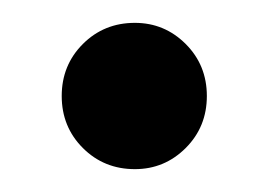

<svg xmlns="http://www.w3.org/2000/svg" viewBox="-20 -142 235 168"><path d="M34 -58Q34 -85 52.5 -103.5Q71 -122 98 -122Q124 -122 142.5 -103.5Q161 -85 161 -58Q161 -31 142.5 -12.5Q124 6 98 6Q71 6 52.5 -12.5Q34 -31 34 -58Z"/></svg>

Font: AF Albert Sans Medium
Style: Regular
Weight: 500
Designer: Andreas Rasmussen
Foundry: a.Foundry
Version: Version 1.300;Glyphs 3.2 (3231)